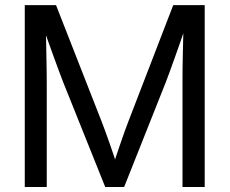

<svg xmlns="http://www.w3.org/2000/svg" viewBox="-20 -748 918 768"><path d="M79.1 0V-727.5H204.1L386.2 -262.7Q392.6 -246.6 401.1 -223.1Q409.7 -199.7 418.9 -173.3Q428.2 -147 436.5 -122.1Q444.8 -97.2 450.2 -78.6H430.2Q435.5 -96.7 443.8 -121.3Q452.1 -146 461.2 -172.4Q470.2 -198.7 478.8 -222.7Q487.3 -246.6 493.7 -262.7L672.9 -727.5H798.8V0H710V-418.9Q710 -441.9 710.2 -469.7Q710.4 -497.6 711.2 -527.3Q711.9 -557.1 712.6 -587.6Q713.4 -618.2 713.9 -647H724.1Q712.9 -613.3 701.2 -579.8Q689.5 -546.4 678.7 -516.1Q668 -485.8 658.9 -461.2Q649.9 -436.5 643.1 -418.9L476.6 0H400.9L232.9 -418.9Q226.1 -436 217 -460.7Q208 -485.4 197 -515.1Q186 -544.9 174.1 -578.6Q162.1 -612.3 149.4 -647H162.6Q163.6 -619.6 164.3 -589.6Q165 -559.6 165.5 -529.3Q166 -499 166.5 -470.9Q167 -442.9 167 -418.9V0Z"/></svg>

Font: Inter 24pt
Style: Regular
Weight: 400
Designer: Rasmus Andersson
Foundry: rsms
Version: Version 4.001;git-66647c0bb